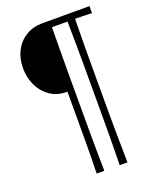

<svg xmlns="http://www.w3.org/2000/svg" viewBox="-165 -823 875 1095"><g transform="rotate(-20 272.5 -276.0)"><path d="M367.7 179.2Q369.6 87.9 370.1 5.9Q370.6 -76.2 370.6 -159.2V-394.5Q370.6 -468.8 370.1 -541.3Q369.6 -613.8 368.2 -692.4H273.9Q272.9 -613.8 272.5 -541.3Q272 -468.8 272 -394.5V-159.2Q272 -76.2 272.2 5.9Q272.5 87.9 274.4 179.2H228Q230.5 87.9 230.7 5.9Q231 -76.2 231 -159.2V-316.4H230Q169.4 -316.4 126.7 -345.9Q84 -375.5 61.3 -423.6Q38.6 -471.7 38.6 -527.8Q38.6 -587.9 62.7 -634Q86.9 -680.2 130.1 -706.3Q173.3 -732.4 230 -732.4H516.1V-689.9Q489.7 -690.9 464.1 -691.7Q438.5 -692.4 414.1 -692.4Q412.6 -613.8 412.1 -541.3Q411.6 -468.8 411.6 -394.5V-159.2Q411.6 -76.2 412.4 5.9Q413.1 87.9 415 179.2Z"/></g></svg>

Font: Pinar DS1 Light
Style: Regular
Weight: 300
Designer: Amin Abedi
Version: Version 3.000